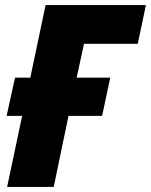

<svg xmlns="http://www.w3.org/2000/svg" viewBox="-20 -734 593 754"><path d="M8 0H191L249 -279H381L413 -429H281L310 -562H521L553 -714H159L99 -429H39L6 -279H67Z"/></svg>

Font: Noto Sans SemiCondensed Black
Style: Italic
Weight: 900
Width: 4
Italic angle: -12°
Designer: Monotype Design Team
Foundry: Monotype Imaging Inc.
Version: Version 2.013